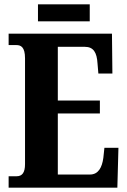

<svg xmlns="http://www.w3.org/2000/svg" viewBox="-20 -870 591 890"><path d="M156 -771H396V-850H156ZM20 0H524L529 -185H464L459 -138C453 -94 436 -61 397 -61H248V-344H443V-404H248V-653H373C414 -653 429 -626 432 -576L436 -529H501L499 -714H20V-661H56C76 -661 96 -653 96 -600V-109C96 -70 83 -53 57 -53H20Z"/></svg>

Font: Noto Serif Hebrew ExtraCondensed ExtraBold
Style: Regular
Weight: 800
Width: 2
Designer: Monotype Design Team
Foundry: Monotype Imaging Inc.
Version: Version 2.004